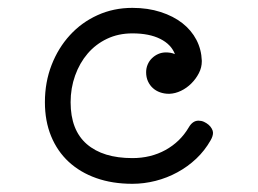

<svg xmlns="http://www.w3.org/2000/svg" viewBox="-20 -441 642 478"><path d="M449.7 -123.5Q459.5 -140.6 474.1 -140.6Q481.4 -140.6 487.8 -137.7Q494.1 -134.8 499.3 -130.4Q504.4 -126 507.3 -120.6Q510.3 -115.2 510.3 -110.4Q510.3 -102.1 504.4 -91.8Q489.7 -65.9 468.5 -45.9Q447.3 -25.9 421.6 -12Q396 2 367.2 9.3Q338.4 16.6 309.6 16.6Q259.8 16.6 219.7 2.4Q179.7 -11.7 151.1 -38.1Q122.6 -64.5 107.2 -102.1Q91.8 -139.6 91.8 -186.5Q91.8 -236.3 108.4 -279.1Q125 -321.8 154.1 -353.5Q183.1 -385.3 222.9 -403.3Q262.7 -421.4 309.6 -421.4Q348.1 -421.4 379.9 -411.1Q411.6 -400.9 434.1 -383.3Q456.5 -365.7 469 -341.8Q481.4 -317.9 482.4 -290V-288.6V-288.1Q482.4 -272.9 475.1 -258.8Q467.8 -244.6 456.3 -233.2Q444.8 -221.7 430.4 -214.8Q416 -208 401.9 -207.5H400.4Q388.7 -207.5 378.4 -211.2Q368.2 -214.8 360.6 -221.7Q353 -228.5 348.4 -238.5Q343.8 -248.5 343.8 -261.2Q343.8 -271.5 347.7 -280.5Q351.6 -289.6 358.4 -296.1Q365.2 -302.7 374 -306.6Q382.8 -310.5 393.1 -310.5Q398.4 -310.5 404.3 -309.6Q410.2 -308.6 415.5 -306.2Q406.2 -330.6 378.9 -344.2Q351.6 -357.9 309.6 -357.9Q274.9 -357.9 246.6 -344.5Q218.3 -331.1 198.2 -307.6Q178.2 -284.2 167 -252.9Q155.8 -221.7 155.8 -186.5Q155.8 -117.2 196 -82.3Q236.3 -47.4 309.6 -47.4Q355.5 -47.4 392.1 -67.6Q428.7 -87.9 449.7 -123.5Z"/></svg>

Font: Erica Type
Style: Regular
Weight: 400
Designer: Peter Wiegel
Foundry: Peter Wiegel
Version: Version 1.000 2010 initial release